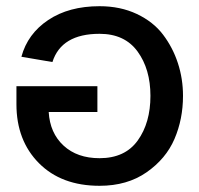

<svg xmlns="http://www.w3.org/2000/svg" viewBox="-20 -589 641 619"><path d="M301 -480Q178 -480 149 -389L49 -406Q69 -480 135.5 -524.5Q202 -569 301 -569Q368 -569 421 -544Q474 -519 505.5 -477.5Q537 -436 553.5 -385.5Q570 -335 570 -280Q570 -205 542.5 -141Q515 -77 452.5 -33.5Q390 10 301 10Q178 10 105.5 -63Q33 -136 33 -253V-311H294V-228H137Q141 -160 185 -119.5Q229 -79 301 -79Q383 -79 424 -136Q465 -193 465 -280Q465 -366 423.5 -423Q382 -480 301 -480Z"/></svg>

Font: LT Superior Semi-bold
Style: Regular
Weight: 600
Designer: Daniel Lyons
Foundry: LyonsType
Version: Version 1.0